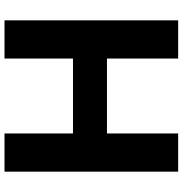

<svg xmlns="http://www.w3.org/2000/svg" viewBox="1 -819 818 860"><g transform="rotate(-90 410.0 -389.0)"><path d="M748.9 0H577.8V-318.9H242.2V0H71.1V-777.8H242.2V-471.1H577.8V-777.8H748.9Z"/></g></svg>

Font: Paperlogy 8 ExtraBold
Style: Regular
Weight: 800
Designer: redesigned by Lee Juim, glyphs from Gmarket Sans & Montserrat
Foundry: PT&
Version: Version 1.001